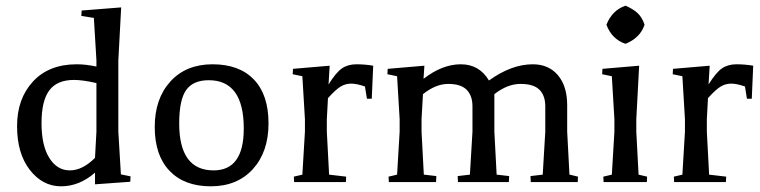

<svg xmlns="http://www.w3.org/2000/svg" viewBox="-20 -640 2673 675"><path d="M314 8V-33Q259 15 194.5 15Q130 15 85 -42.5Q40 -100 40 -196.5Q40 -293 96 -353.5Q152 -414 250 -414Q282 -414 319 -406V-428L310 -577L266 -584L267 -603L406 -614L396 -427V-178L405 -27L439 -20L438 -1ZM314 -85 319 -177V-348Q271 -359 240 -359Q181 -359 153.5 -322.5Q126 -286 126 -207Q126 -128 153.5 -84.5Q181 -41 225.5 -41Q270 -41 314 -85Z M731 -41Q837 -41 837 -188Q837 -358 714 -358Q659 -358 634.5 -323.5Q610 -289 610 -206Q610 -41 731 -41ZM721 15Q628 15 576 -39.5Q524 -94 524 -193.5Q524 -293 579 -353.5Q634 -414 727.5 -414Q821 -414 872.5 -360.5Q924 -307 924 -206.5Q924 -106 869 -45.5Q814 15 721 15Z M1010 -398 1139 -409 1135 -343Q1161 -385 1182 -399.5Q1203 -414 1233 -414Q1263 -414 1292 -409L1287 -293H1270L1263 -336Q1234 -346 1214.5 -346Q1195 -346 1178 -336Q1161 -326 1133 -295L1129 -221V-177L1137 -26L1197 -19L1196 0H1014L1013 -19L1043 -26L1052 -177V-221L1043 -372L1009 -379Z M2011 0H1846L1845 -21L1888 -26L1897 -177V-266Q1897 -304 1876.5 -324.5Q1856 -345 1810 -345Q1764 -345 1718 -309V-177L1726 -26H1727L1770 -21L1769 0H1590L1589 -21L1632 -26L1641 -177V-266Q1641 -304 1620.5 -324.5Q1600 -345 1556 -345Q1512 -345 1467 -309L1462 -221V-177L1470 -26H1471L1514 -21L1513 0H1347L1346 -19L1376 -26L1385 -177V-221L1376 -372L1342 -379L1343 -398L1472 -409L1469 -363Q1535 -414 1600 -414Q1665 -414 1699 -357Q1778 -414 1853 -414Q1909 -414 1941.5 -375.5Q1974 -337 1974 -270V-177L1982 -26H1983L2012 -19Z M2102 0 2101 -19 2131 -26 2140 -177V-221L2131 -372L2097 -379L2098 -398L2227 -409L2217 -221V-177L2225 -26L2255 -19L2254 0ZM2246 -553Q2231 -507 2179 -486Q2131 -502 2112 -553Q2132 -604 2179 -620Q2207 -608 2222.5 -593Q2238 -578 2246 -553Z M2346 -398 2475 -409 2471 -343Q2497 -385 2518 -399.5Q2539 -414 2569 -414Q2599 -414 2628 -409L2623 -293H2606L2599 -336Q2570 -346 2550.5 -346Q2531 -346 2514 -336Q2497 -326 2469 -295L2465 -221V-177L2473 -26L2533 -19L2532 0H2350L2349 -19L2379 -26L2388 -177V-221L2379 -372L2345 -379Z"/></svg>

Font: Balthazar
Style: Regular
Weight: 400
Designer: Dario Manuel Muhafara
Foundry: Dario Manuel Muhafara
Version: Version 1.000